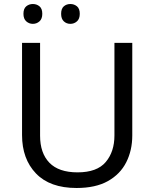

<svg xmlns="http://www.w3.org/2000/svg" viewBox="-20 -928 771 958"><path d="M640 -252Q640 -178 610 -118.5Q580 -59 518.5 -24.5Q457 10 362 10Q229 10 159.5 -62.5Q90 -135 90 -254V-714H180V-251Q180 -164 226.5 -116Q273 -68 367 -68Q464 -68 507.5 -119.5Q551 -171 551 -252V-714H640ZM144 -809Q125 -809 111 -821.5Q97 -834 97 -859Q97 -885 111 -896.5Q125 -908 144 -908Q163 -908 177 -896.5Q191 -885 191 -859Q191 -834 177 -821.5Q163 -809 144 -809ZM331 -809Q312 -809 298.5 -821.5Q285 -834 285 -859Q285 -885 298.5 -896.5Q312 -908 331 -908Q350 -908 364 -896.5Q378 -885 378 -859Q378 -834 364 -821.5Q350 -809 331 -809Z"/></svg>

Font: Noto Sans Coptic
Style: Regular
Weight: 400
Designer: Monotype Design Team, Denis Moyogo Jacquerye
Foundry: Monotype Imaging Inc.
Version: Version 2.002; ttfautohint (v1.8.4.7-5d5b)